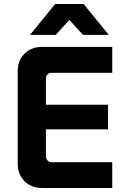

<svg xmlns="http://www.w3.org/2000/svg" viewBox="-20 -933 628 953"><path d="M128.9 -759.8 253.9 -913.1H395L520 -759.8H392.1L324.2 -834L256.8 -759.8ZM188 0Q135.7 0 101.8 -33.7Q67.9 -67.4 67.9 -119.1V-581.1Q67.9 -632.8 101.8 -666.5Q135.7 -700.2 188 -700.2H537.1V-571.8H235.8Q223.6 -571.8 215.8 -563.5Q208 -555.2 208 -543V-413.1H516.1V-291H208V-157.2Q208 -145 216.1 -136.5Q224.1 -127.9 235.8 -127.9H537.1V0Z"/></svg>

Font: SUSE
Style: Bold
Weight: 700
Designer: Rene Bieder
Foundry: SUSE
Version: Version 1.000